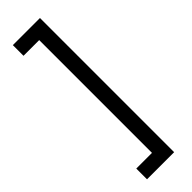

<svg xmlns="http://www.w3.org/2000/svg" viewBox="-313 -826 951 951"><g transform="rotate(-45 162.5 -350.0)"><path d="M239.7 -819.8V120.1H49.8V44.9H159.7V-745.1H49.8V-819.8Z"/></g></svg>

Font: Moulpali
Style: Regular
Weight: 400
Designer: Danh Hong
Version: Version 8.002; ttfautohint (v1.8.3)